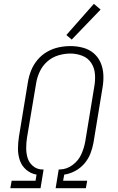

<svg xmlns="http://www.w3.org/2000/svg" viewBox="-20 -984 616 1004"><path d="M34 0H192L208 -98H196Q170 -100 150.5 -117.5Q131 -135 124 -159Q117 -183 117 -209.5Q117 -236 121 -263L169 -549Q174 -580 188 -610Q202 -640 227.5 -662.5Q253 -685 285 -694.5Q317 -704 348 -704Q380 -704 410 -692.5Q440 -681 457 -655Q474 -629 476.5 -596.5Q479 -564 473 -531L426 -245Q420 -211 405.5 -178Q391 -145 360.5 -122Q330 -99 295 -98H287L271 0H429L436 -39H310L316 -71Q345 -75 373 -90Q401 -105 421.5 -129Q442 -153 453 -181.5Q464 -210 469 -239L516 -525Q522 -559 520.5 -592.5Q519 -626 506.5 -655.5Q494 -685 470 -705.5Q446 -726 414 -734.5Q382 -743 349 -743Q318 -743 287 -736.5Q256 -730 227 -713.5Q198 -697 176.5 -671.5Q155 -646 143 -616Q131 -586 126 -555L79 -269Q74 -237 74 -205.5Q74 -174 84 -145Q94 -116 117.5 -96Q141 -76 171 -71L166 -39H41ZM355 -777 506 -934 471 -964 327 -801Z"/></svg>

Font: Iosevka Sparkle XLtObl
Style: Regular
Weight: 200
Italic angle: -9°
Designer: Belleve Invis
Foundry: Belleve Invis
Version: Version 4.5.0; ttfautohint (v1.8.3)